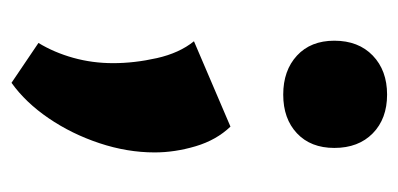

<svg xmlns="http://www.w3.org/2000/svg" viewBox="-204 -268 709 342"><g transform="rotate(90 151.0 -96.5)"><path d="M127 238 56 190Q73 162 82.5 128Q92 94 92 57Q92 19 83 -21Q74 -61 53 -87L205 -152Q229 -127 240 -90Q251 -53 251 -17Q251 32 234.5 81.5Q218 131 190 172Q162 213 127 238ZM148 -246Q105 -246 78.5 -270.5Q52 -295 52 -337Q52 -380 78.5 -405.5Q105 -431 148 -431Q191 -431 217 -405.5Q243 -380 243 -337Q243 -295 217 -270.5Q191 -246 148 -246Z"/></g></svg>

Font: Ysabeau SC Black
Style: Regular
Weight: 900
Designer: Christian Thalmann (Catharsis Fonts)
Version: Version 2.001;gftools[0.9.30]; featfreeze: smcp